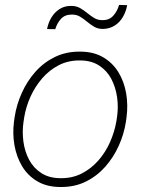

<svg xmlns="http://www.w3.org/2000/svg" viewBox="-20 -747 578 777"><path d="M36.6 -254.4 39.1 -272.9Q46.9 -323.7 68.4 -371.3Q89.8 -418.9 123.5 -456.8Q157.2 -494.6 202.6 -516.6Q248 -538.6 303.7 -538.1Q358.9 -538.1 397.7 -515.1Q436.5 -492.2 459.5 -454.3Q482.4 -416.5 490.5 -369.4Q498.5 -322.3 492.2 -273.4L489.7 -254.9Q481.9 -204.1 460.4 -156.7Q439 -109.4 405.3 -71.5Q371.6 -33.7 326.4 -11.7Q281.2 10.3 225.6 9.8Q170.4 9.8 131.6 -12.9Q92.8 -35.6 69.8 -73.7Q46.9 -111.8 38.6 -158.7Q30.3 -205.6 36.6 -254.4ZM78.1 -272.9 75.2 -253.9Q69.3 -214.4 74.7 -174.1Q80.1 -133.8 97.9 -100.3Q115.7 -66.9 147.5 -46.4Q179.2 -25.9 225.6 -25.9Q272.9 -25.4 311.3 -45.2Q349.6 -64.9 378.4 -97.9Q407.2 -130.9 425.3 -171.9Q443.4 -212.9 450.7 -254.9L453.6 -273.4Q459.5 -313 453.9 -353.3Q448.2 -393.6 430.7 -427.2Q413.1 -460.9 381.3 -481.7Q349.6 -502.4 303.2 -502.4Q256.3 -502.9 218 -483.2Q179.7 -463.4 150.9 -430.2Q122.1 -397 103.5 -356Q85 -314.9 78.1 -272.9ZM461.9 -727.1 494.6 -726.1Q490.2 -700.7 477.5 -678.7Q464.8 -656.7 444.3 -643.6Q423.8 -630.4 396 -629.9Q376 -629.9 360.8 -638.9Q345.7 -647.9 332 -659.4Q318.4 -670.9 303.7 -679.7Q289.1 -688.5 270 -688Q242.7 -688 226.8 -670.7Q210.9 -653.3 203.6 -628.9L170.4 -629.4Q175.3 -654.8 188 -676Q200.7 -697.3 221.2 -710.4Q241.7 -723.6 269 -723.1Q288.6 -723.1 304 -714.4Q319.3 -705.6 333.3 -694.1Q347.2 -682.6 361.8 -673.8Q376.5 -665 395.5 -665.5Q422.9 -665.5 439 -684.1Q455.1 -702.6 461.9 -727.1Z"/></svg>

Font: Roboto ExtraLight
Style: Italic
Weight: 250
Designer: Christian Robertson
Foundry: Google
Version: Version 3.009; 2024